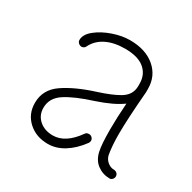

<svg xmlns="http://www.w3.org/2000/svg" viewBox="-125 -637 779 781"><g transform="rotate(30 264.5 -246.5)"><path d="M499 -4Q499 4 493.5 10Q488 16 481 16Q449 16 423.5 -2.5Q398 -21 390 -57Q383 -89 383 -158Q383 -212 388 -282Q347 -252 272 -227Q190 -201 147 -173Q104 -145 104 -99Q104 -64 129 -42Q154 -20 193 -20Q252 -20 302 -91Q307 -99 319 -99Q327 -99 333 -93Q339 -87 339 -79Q339 -73 335 -67Q304 -25 267.5 -2.5Q231 20 193 20Q137 20 100.5 -13.5Q64 -47 64 -99Q64 -161 117.5 -198Q171 -235 259 -263Q319 -282 353.5 -302Q388 -322 393 -355L394 -366V-379Q394 -422 363.5 -447.5Q333 -473 272 -473Q221 -473 184.5 -455Q148 -437 131 -402Q129 -397 124 -394Q119 -391 114 -391Q106 -391 99.5 -397Q93 -403 93 -411Q93 -437 122 -460.5Q151 -484 193 -498.5Q235 -513 272 -513Q346 -513 390 -475.5Q434 -438 434 -378V-362Q423 -228 423 -160Q423 -104 430 -65Q434 -47 448 -35.5Q462 -24 477 -24Q486 -24 492.5 -18.5Q499 -13 499 -4Z"/></g></svg>

Font: Tsukimi Rounded Light
Style: Regular
Weight: 300
Designer: Takashi Funayama
Foundry: Takashi Funayama
Version: Version 1.032; ttfautohint (v1.8.3)